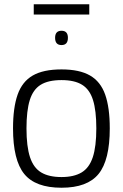

<svg xmlns="http://www.w3.org/2000/svg" viewBox="-20 -869 575 899"><path d="M41 -268Q41 -365 62.5 -426Q84 -487 133.5 -515.5Q183 -544 268 -544Q352 -544 401.5 -515.5Q451 -487 472.5 -426Q494 -365 494 -268Q494 -119 441.5 -54.5Q389 10 268 10Q146 10 93.5 -54.5Q41 -119 41 -268ZM104 -268Q104 -183 120.5 -133Q137 -83 173 -61.5Q209 -40 268 -40Q326 -40 362 -61.5Q398 -83 414.5 -133Q431 -183 431 -268Q431 -351 415.5 -400.5Q400 -450 364.5 -472Q329 -494 268 -494Q206 -494 170.5 -472Q135 -450 119.5 -400.5Q104 -351 104 -268ZM268 -658Q238 -658 238 -692Q238 -725 268 -725Q298 -725 298 -692Q298 -658 268 -658ZM138 -801V-849H398V-801Z"/></svg>

Font: Georama Light
Style: Regular
Weight: 300
Designer: Jean-Baptiste Levee
Foundry: Production Type
Version: Version 1.000